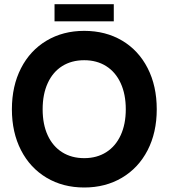

<svg xmlns="http://www.w3.org/2000/svg" viewBox="-20 -858 787 896"><path d="M35.5 -348Q35.5 -456.5 78 -539.5Q120.5 -622.5 197.2 -668.2Q274 -714 373 -714Q473 -714 549.8 -668.5Q626.5 -623 669 -540Q711.5 -457 711.5 -348Q711.5 -239.5 668.8 -156.8Q626 -74 549 -28.5Q472 17 373 17Q273.5 17 197 -28.8Q120.5 -74.5 78 -157.2Q35.5 -240 35.5 -348ZM373 -120Q432 -120 475.8 -147.8Q519.5 -175.5 543.2 -227Q567 -278.5 567 -348Q567 -418 543.2 -469.8Q519.5 -521.5 475.8 -549.2Q432 -577 373 -577Q314 -577 270.2 -549.5Q226.5 -522 202.8 -470.2Q179 -418.5 179 -348Q179 -277.5 202.8 -226.2Q226.5 -175 270.2 -147.5Q314 -120 373 -120ZM234.5 -838.5H511V-758.5H234.5Z"/></svg>

Font: HK Grotesk ExtraBold
Style: Regular
Weight: 800
Designer: Alfredo Marco Pradil
Foundry: Hanken Design Co.
Version: Version 3.001